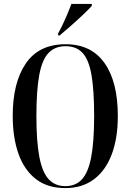

<svg xmlns="http://www.w3.org/2000/svg" viewBox="-20 -951 667 981"><path d="M314 10Q223 10 163.5 -36Q104 -82 74.5 -165Q45 -248 45 -359Q45 -529 112 -627Q179 -725 315 -725Q446 -725 514 -629Q582 -533 582 -358Q582 -245 551 -162.5Q520 -80 460 -35Q400 10 314 10ZM314 0Q367 0 399 -35Q431 -70 446 -148.5Q461 -227 461 -358Q461 -489 447.5 -567.5Q434 -646 402 -680.5Q370 -715 315 -715Q261 -715 228 -680.5Q195 -646 180.5 -567.5Q166 -489 166 -358Q166 -228 181 -149.5Q196 -71 228.5 -35.5Q261 0 314 0ZM277 -780Q297 -816 314.5 -856.5Q332 -897 345 -931H449V-921Q434 -904 404.5 -876Q375 -848 342.5 -819.5Q310 -791 285 -770H277Z"/></svg>

Font: Noto Serif Display ExtraCondensed SemiBold
Style: Regular
Weight: 600
Width: 2
Designer: Monotype Design Team
Foundry: Monotype Imaging Inc.
Version: Version 2.009